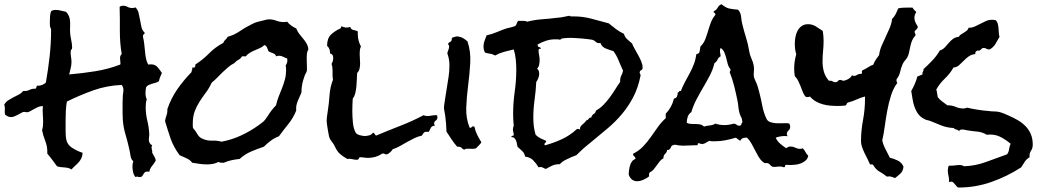

<svg xmlns="http://www.w3.org/2000/svg" viewBox="-130 -795 4863 892"><path d="M622.1 -456.1Q618.2 -446.3 614.3 -437.5Q610.4 -428.7 608.4 -418Q601.6 -413.1 593.3 -410.6Q585 -408.2 576.2 -405.8Q567.4 -403.3 560.1 -399.9Q552.7 -396.5 548.8 -389.6Q545.9 -375 545.9 -362.3Q545.9 -345.7 551.8 -334Q548.8 -325.2 547.9 -315.4Q546.9 -305.7 546.9 -296.9Q546.9 -264.6 554.7 -232.9Q562.5 -201.2 563.5 -168.9Q563.5 -164.1 562.5 -158.2Q561.5 -152.3 561.5 -147.5Q561.5 -127 577.1 -120.1Q574.2 -115.2 574.2 -111.3Q574.2 -103.5 576.2 -97.7Q578.1 -91.8 577.1 -85Q582 -75.2 586.9 -67.9Q591.8 -60.5 593.8 -49.8Q586.9 -36.1 577.1 -24.9Q567.4 -13.7 563.5 2.9Q559.6 2 554.7 2Q547.9 2 543.9 4.9Q540 7.8 537.6 12.2Q535.2 16.6 532.2 21Q529.3 25.4 524.4 27.3H521.5Q516.6 28.3 513.2 26.9Q509.8 25.4 506.8 25.4Q504.9 25.4 499 27.3Q491.2 17.6 488.3 4.4Q485.4 -8.8 485.4 -21.5Q485.4 -35.2 489.3 -45.9Q478.5 -54.7 476.1 -72.3Q473.6 -89.8 470.7 -101.6Q462.9 -137.7 452.6 -171.9Q442.4 -206.1 440.4 -242.2Q439.5 -255.9 439.5 -268.6V-319.3Q439.5 -332 440.4 -343.8Q440.4 -352.5 441.9 -360.8Q443.4 -369.1 443.4 -377.9Q443.4 -389.6 435.5 -400.4Q366.2 -397.5 304.2 -375.5Q242.2 -353.5 180.7 -323.2Q176.8 -300.8 175.8 -279.3Q174.8 -257.8 174.8 -235.4V-192.4Q174.8 -168 176.8 -151.4Q181.6 -123 205.6 -107.9Q229.5 -92.8 253.9 -85Q252.9 -70.3 248 -60.1Q243.2 -49.8 235.8 -41.5Q228.5 -33.2 219.7 -25.4Q210.9 -17.6 202.1 -7.8Q194.3 -12.7 186.5 -14.6Q178.7 -16.6 169.9 -17.1Q161.1 -17.6 152.3 -18.6Q143.6 -19.5 134.8 -22.5L113.3 -51.8Q102.5 -66.4 89.8 -81.1V-89.8Q89.8 -116.2 80.1 -140.6Q70.3 -165 65.4 -190.4Q68.4 -199.2 69.3 -208Q70.3 -216.8 70.3 -226.6Q70.3 -246.1 68.8 -264.6Q67.4 -283.2 69.3 -301.8H64.5Q55.7 -301.8 45.9 -297.4Q36.1 -293 26.9 -287.6Q17.6 -282.2 9.3 -277.8Q1 -273.4 -4.9 -273.4Q-7.8 -273.4 -10.7 -274.4Q-13.7 -275.4 -17.6 -275.4Q-22.5 -275.4 -29.3 -271.5Q-36.1 -267.6 -44.4 -263.2Q-52.7 -258.8 -61.5 -254.9Q-70.3 -251 -79.1 -251Q-92.8 -251 -106.4 -262.7Q-108.4 -270.5 -107.9 -277.3Q-107.4 -284.2 -107.4 -292Q-107.4 -299.8 -110.4 -308.6Q-103.5 -321.3 -92.3 -328.6Q-81.1 -335.9 -68.8 -342.3Q-56.6 -348.6 -43.9 -355Q-31.2 -361.3 -22.5 -372.1H-16.6Q-2.9 -372.1 8.3 -377.9Q19.5 -383.8 34.2 -382.8Q39.1 -384.8 41 -397.5L44.9 -396.5Q66.4 -396.5 83 -411.1Q93.8 -471.7 100.6 -533.2Q107.4 -594.7 107.4 -656.2Q107.4 -662.1 103.5 -668Q101.6 -675.8 101.6 -682.6V-697.3Q101.6 -708 102.5 -719.7Q103.5 -731.4 107.4 -743.2Q117.2 -749 127.9 -749Q140.6 -749 152.8 -745.6Q165 -742.2 176.8 -740.2Q185.5 -731.4 189.9 -720.7Q194.3 -710 195.3 -698.7Q196.3 -687.5 195.8 -676.3Q195.3 -665 195.3 -654.3Q195.3 -632.8 200.2 -612.3Q205.1 -591.8 205.1 -572.3Q205.1 -567.4 201.7 -564.9Q198.2 -562.5 198.2 -551.8Q198.2 -541 200.2 -529.3Q202.1 -517.6 202.1 -505.9Q202.1 -492.2 198.2 -477.5Q194.3 -462.9 191.4 -449.2Q250 -454.1 311.5 -463.9Q373 -473.6 428.7 -495.1Q429.7 -497.1 429.7 -501Q429.7 -506.8 428.7 -512.7Q427.7 -518.6 427.7 -525.4Q427.7 -537.1 435.5 -543.9Q430.7 -571.3 428.7 -598.6Q426.8 -626 426.8 -653.3V-709Q426.8 -736.3 425.8 -763.7Q433.6 -768.6 442.4 -768.6Q453.1 -768.6 462.4 -763.2Q471.7 -757.8 484.4 -757.8Q493.2 -757.8 499 -760.7Q509.8 -751 513.7 -735.4Q517.6 -719.7 520.5 -703.1Q523.4 -686.5 526.9 -670.4Q530.3 -654.3 541 -644.5L542 -641.6Q542 -637.7 538.1 -635.7Q534.2 -633.8 534.2 -627.9V-624Q538.1 -608.4 540 -591.8Q542 -575.2 543.5 -558.1Q544.9 -541 547.9 -524.9Q550.8 -508.8 558.6 -495.1Q563.5 -496.1 571.3 -496.1Q590.8 -496.1 602.1 -482.9Q613.3 -469.7 622.1 -456.1Z M1302.7 -565.4Q1296.9 -556.6 1295.9 -545.9Q1294.9 -535.2 1294.9 -526.4Q1294.9 -514.6 1295.4 -503.4Q1295.9 -492.2 1295.9 -481.4V-466.8Q1293.9 -460 1290 -453.1Q1286.1 -446.3 1284.2 -439.5Q1270.5 -403.3 1270.5 -367.2V-365.2Q1265.6 -353.5 1261.2 -343.8Q1256.8 -334 1252.9 -324.7Q1249 -315.4 1247.1 -305.2Q1245.1 -294.9 1246.1 -281.2Q1232.4 -247.1 1210 -219.2Q1187.5 -191.4 1166 -162.1Q1145.5 -154.3 1128.4 -141.6Q1111.3 -128.9 1095.7 -113.3Q1065.4 -103.5 1036.1 -90.8Q1006.8 -78.1 983.4 -56.6Q964.8 -54.7 946.3 -50.8Q927.7 -46.9 910.2 -39.1H898.4Q889.6 -39.1 885.7 -43Q873 -36.1 859.4 -33.7Q845.7 -31.2 832 -31.2Q814.5 -31.2 797.4 -33.7Q780.3 -36.1 762.7 -39.1Q752.9 -52.7 735.4 -60.1Q717.8 -67.4 704.1 -74.2Q675.8 -113.3 663.1 -149.9Q650.4 -186.5 636.7 -232.4Q638.7 -246.1 643.6 -259.3Q648.4 -272.5 647.5 -288.1Q665 -338.9 693.8 -380.4Q722.7 -421.9 759.8 -460Q759.8 -465.8 762.2 -469.7Q764.6 -473.6 762.7 -481.4Q763.7 -480.5 766.6 -480.5Q774.4 -480.5 776.4 -484.9Q778.3 -489.3 777.3 -495.1Q812.5 -517.6 841.3 -546.9Q870.1 -576.2 907.2 -595.7Q910.2 -604.5 917 -610.4Q923.8 -616.2 927.7 -624Q959 -632.8 984.4 -650.4Q1009.8 -668 1038.1 -681.6Q1053.7 -690.4 1067.9 -693.8Q1082 -697.3 1098.6 -701.2Q1104.5 -703.1 1109.4 -704.1Q1114.3 -705.1 1120.1 -705.1Q1137.7 -705.1 1154.3 -698.7Q1170.9 -692.4 1188.5 -692.4Q1193.4 -692.4 1196.8 -692.9Q1200.2 -693.4 1204.1 -694.3Q1220.7 -673.8 1246.1 -663.1Q1252 -648.4 1260.3 -637.7Q1268.6 -627 1277.3 -616.7Q1286.1 -606.4 1293.5 -594.2Q1300.8 -582 1302.7 -565.4ZM1205.1 -514.6Q1205.1 -519.5 1204.1 -523.4Q1194.3 -526.4 1185.5 -531.2Q1176.8 -536.1 1166 -536.1Q1159.2 -536.1 1152.3 -533.2Q1151.4 -540 1147 -543Q1142.6 -545.9 1137.2 -548.3Q1131.8 -550.8 1126.5 -552.2Q1121.1 -553.7 1117.2 -557.6Q1114.3 -565.4 1110.8 -573.7Q1107.4 -582 1098.6 -585.9Q1089.8 -577.1 1078.1 -571.8Q1066.4 -566.4 1054.2 -561.5Q1042 -556.6 1030.8 -549.8Q1019.5 -543 1011.7 -533.2H994.1Q988.3 -522.5 977.5 -517.1Q966.8 -511.7 959 -502Q943.4 -494.1 930.2 -482.9Q917 -471.7 904.3 -459.5Q891.6 -447.3 879.4 -434.6Q867.2 -421.9 853.5 -411.1Q840.8 -383.8 825.7 -363.8Q810.5 -343.8 797.4 -323.2Q784.2 -302.7 774.9 -278.8Q765.6 -254.9 765.6 -219.7V-210Q765.6 -205.1 766.6 -200.2Q779.3 -186.5 787.6 -170.9Q795.9 -155.3 815.4 -148.4Q835 -140.6 856.9 -141.6Q878.9 -142.6 899.4 -136.7Q946.3 -145.5 989.7 -165.5Q1033.2 -185.5 1072.3 -213.9Q1078.1 -218.8 1085.9 -224.1Q1093.8 -229.5 1098.6 -235.4Q1103.5 -240.2 1106.9 -246.1Q1110.4 -252 1114.3 -256.8Q1122.1 -269.5 1131.8 -282.2Q1141.6 -294.9 1152.3 -305.7Q1157.2 -327.1 1165 -347.2Q1172.9 -367.2 1180.7 -386.7Q1188.5 -406.2 1193.8 -426.8Q1199.2 -447.3 1199.2 -469.7Q1199.2 -474.6 1198.7 -480.5Q1198.2 -486.3 1197.3 -491.2Q1205.1 -502 1205.1 -514.6Z M1902.3 -251Q1902.3 -240.2 1894.5 -234.9Q1886.7 -229.5 1886.7 -220.7Q1886.7 -216.8 1890.6 -210.9Q1877 -210.9 1872.1 -202.1Q1867.2 -193.4 1862.3 -182.6H1849.6Q1844.7 -182.6 1841.8 -180.7Q1838.9 -178.7 1836.4 -175.3Q1834 -171.9 1830.1 -165Q1811.5 -161.1 1794.4 -152.8Q1777.3 -144.5 1761.2 -135.3Q1745.1 -126 1728.5 -116.7Q1711.9 -107.4 1694.3 -101.6Q1685.5 -86.9 1668.9 -78.1H1666Q1661.1 -77.1 1657.7 -79.6Q1654.3 -82 1649.4 -82Q1646.5 -82 1645.5 -81.1Q1616.2 -61.5 1580.1 -61.5Q1570.3 -61.5 1561.5 -63Q1552.7 -64.5 1543 -64.5Q1540 -64.5 1539.1 -62.5L1537.1 -58.6Q1536.1 -56.6 1534.7 -54.7Q1533.2 -52.7 1527.3 -52.7Q1516.6 -52.7 1505.9 -55.7Q1495.1 -58.6 1483.4 -56.6Q1460.9 -69.3 1448.2 -81.1Q1435.5 -92.8 1424.8 -116.2Q1419.9 -127 1411.6 -136.7Q1403.3 -146.5 1399.4 -158.2Q1398.4 -162.1 1396.5 -172.4Q1394.5 -182.6 1392.6 -194.3Q1390.6 -206.1 1389.2 -216.8Q1387.7 -227.5 1387.7 -231.4Q1387.7 -243.2 1389.2 -254.4Q1390.6 -265.6 1392.6 -277.3Q1398.4 -314.5 1400.9 -352.1Q1403.3 -389.6 1417 -424.8Q1415 -435.5 1415 -445.3V-466.8Q1415 -485.4 1410.2 -498Q1418 -510.7 1418 -526.4Q1418 -543.9 1403.3 -546.9V-549.8Q1403.3 -570.3 1389.6 -582Q1389.6 -616.2 1406.7 -633.3Q1423.8 -650.4 1452.1 -663.1Q1456.1 -668.9 1455.1 -672.9Q1461.9 -670.9 1467.8 -668.9Q1473.6 -667 1479.5 -667Q1489.3 -667 1497.1 -669.9Q1500 -658.2 1512.2 -655.8Q1524.4 -653.3 1532.2 -649.4V-636.7Q1532.2 -606.4 1546.9 -579.1Q1543 -571.3 1542 -562.5Q1541 -553.7 1541 -545.9Q1541 -534.2 1542 -522.5Q1543 -510.7 1543 -500Q1543 -488.3 1540.5 -476.6Q1538.1 -464.8 1529.3 -456.1Q1528.3 -443.4 1527.8 -427.2Q1527.3 -411.1 1525.9 -394.5Q1524.4 -377.9 1520.5 -362.3Q1516.6 -346.7 1508.8 -336.9Q1507.8 -322.3 1507.3 -307.1Q1506.8 -292 1506.8 -278.3Q1506.8 -256.8 1509.3 -227.5Q1511.7 -198.2 1522.5 -178.7Q1527.3 -170.9 1541.5 -167Q1555.7 -163.1 1564.5 -163.1Q1575.2 -163.1 1586.4 -166.5Q1597.7 -169.9 1602.5 -178.7Q1608.4 -177.7 1610.4 -172.9Q1612.3 -168 1617.2 -165Q1672.9 -188.5 1728.5 -210Q1784.2 -231.4 1837.9 -259.8Q1845.7 -255.9 1854.5 -255.9Q1864.3 -255.9 1874 -257.8Q1883.8 -259.8 1893.6 -259.8H1900.4Q1902.3 -253.9 1902.3 -251Z M2106.4 -133.8Q2101.6 -126 2094.7 -119.6Q2087.9 -113.3 2082 -106.4Q2075.2 -103.5 2066.9 -103.5Q2058.6 -103.5 2051.3 -104Q2043.9 -104.5 2037.6 -104Q2031.2 -103.5 2027.3 -99.6Q2019.5 -101.6 2015.6 -106.9Q2011.7 -112.3 2002 -113.3Q1998 -114.3 1994.1 -113.3Q1979.5 -129.9 1967.3 -148.4Q1955.1 -167 1944.3 -183.6Q1943.4 -219.7 1938.5 -256.8Q1937.5 -265.6 1935.5 -274.4Q1933.6 -283.2 1932.6 -291Q1932.6 -300.8 1934.1 -310.1Q1935.5 -319.3 1936.5 -327.1Q1940.4 -355.5 1945.3 -382.8Q1950.2 -410.2 1954.1 -438.5Q1958 -463.9 1958 -491.7Q1958 -519.5 1949.2 -543.9L1948.2 -548.8Q1950.2 -556.6 1952.6 -562Q1955.1 -567.4 1956.1 -574.2Q1958 -585 1951.2 -589.8Q1954.1 -597.7 1960.9 -600.1Q1967.8 -602.5 1968.8 -611.3Q1969.7 -615.2 1968.8 -619.1Q1976.6 -622.1 1984.9 -624.5Q1993.2 -627 2001 -625Q2013.7 -623 2023.4 -616.7Q2033.2 -610.4 2042 -602.5Q2057.6 -555.7 2054.7 -503.4Q2051.8 -451.2 2044.9 -398.4Q2038.1 -345.7 2036.1 -295.4Q2034.2 -245.1 2051.8 -202.1L2053.7 -201.2Q2058.6 -200.2 2061.5 -204.6Q2064.5 -209 2069.3 -208Q2073.2 -206.1 2074.2 -206.1Q2078.1 -186.5 2086.9 -168.9Q2095.7 -151.4 2106.4 -133.8Z M2855.5 -481.4Q2855.5 -471.7 2848.6 -468.8Q2841.8 -465.8 2841.8 -457Q2841.8 -454.1 2843.8 -452.1Q2845.7 -450.2 2845.7 -446.3V-442.4Q2834 -385.7 2812 -343.8Q2790 -301.8 2760.7 -266.6Q2731.4 -231.4 2694.8 -200.2Q2658.2 -168.9 2616.2 -134.8Q2604.5 -125 2592.3 -115.2Q2580.1 -105.5 2569.3 -94.7L2547.9 -74.2Q2546.9 -73.2 2537.1 -69.8Q2527.3 -66.4 2525.4 -65.4Q2511.7 -59.6 2496.6 -51.8Q2481.4 -43.9 2470.7 -32.2Q2451.2 -32.2 2437.5 -26.4Q2423.8 -20.5 2407.2 -10.7Q2402.3 -10.7 2398.9 -12.7Q2395.5 -14.6 2391.6 -16.6Q2387.7 -18.6 2383.3 -19Q2378.9 -19.5 2372.1 -17.6Q2360.4 -37.1 2346.7 -50.8Q2333 -64.5 2309.6 -67.4Q2306.6 -84 2295.9 -93.3Q2285.2 -102.5 2274.4 -113.3Q2272.5 -119.1 2271.5 -127Q2270.5 -134.8 2267.6 -141.6Q2264.6 -148.4 2259.8 -153.3Q2254.9 -158.2 2246.1 -158.2Q2245.1 -164.1 2251 -164.1Q2256.8 -164.1 2256.8 -168.9Q2256.8 -174.8 2254.9 -180.7Q2252.9 -186.5 2252.9 -193.4Q2252.9 -198.2 2253.9 -202.1Q2254.9 -206.1 2256.8 -210.9Q2253.9 -237.3 2253.9 -264.6Q2253.9 -317.4 2261.2 -368.7Q2268.6 -419.9 2268.6 -472.7Q2268.6 -496.1 2266.1 -519.5Q2263.7 -543 2256.8 -565.4Q2234.4 -560.5 2211.9 -554.2Q2189.5 -547.9 2169.9 -537.1Q2159.2 -543.9 2147 -545.4Q2134.8 -546.9 2123 -550.8Q2116.2 -564.5 2116.2 -579.1Q2116.2 -592.8 2121.1 -605.5L2130.9 -630.9Q2154.3 -635.7 2177.2 -645.5Q2200.2 -655.3 2223.6 -663.1Q2231.4 -665 2243.7 -668Q2255.9 -670.9 2260.7 -672.9Q2267.6 -675.8 2270 -684.1Q2272.5 -692.4 2277.3 -698.2H2293.9Q2299.8 -698.2 2306.6 -697.8Q2313.5 -697.3 2319.3 -694.3Q2354.5 -703.1 2389.6 -705.6Q2424.8 -708 2461.9 -712.9Q2465.8 -712.9 2473.6 -713.9L2490.2 -716.8Q2499 -718.8 2506.3 -720.2Q2513.7 -721.7 2516.6 -721.7Q2519.5 -721.7 2519.5 -718.8H2536.1Q2578.1 -718.8 2618.2 -708L2698.2 -686.5Q2714.8 -672.9 2731.4 -660.2Q2748 -647.5 2768.6 -637.7Q2773.4 -622.1 2783.7 -612.8Q2793.9 -603.5 2806.6 -592.8Q2811.5 -580.1 2819.8 -565.9Q2828.1 -551.8 2835.9 -537.1Q2843.8 -522.5 2849.6 -508.3Q2855.5 -494.1 2855.5 -481.4ZM2764.6 -466.8Q2753.9 -489.3 2744.1 -513.7Q2734.4 -538.1 2719.7 -557.6Q2702.1 -562.5 2684.1 -569.8Q2666 -577.1 2659.2 -595.7Q2657.2 -594.7 2652.3 -594.7Q2643.6 -594.7 2636.7 -601.6Q2629.9 -608.4 2621.1 -610.4Q2613.3 -611.3 2600.1 -613.3Q2586.9 -615.2 2572.3 -616.2Q2557.6 -617.2 2543.5 -618.2Q2529.3 -619.1 2521.5 -619.1Q2513.7 -619.1 2505.4 -618.7Q2497.1 -618.2 2488.3 -617.2Q2480.5 -617.2 2478.5 -614.7Q2476.6 -612.3 2470.7 -610.4Q2465.8 -612.3 2460 -612.3H2448.2Q2427.7 -612.3 2407.7 -606Q2387.7 -599.6 2368.2 -588.9V-585Q2368.2 -577.1 2375 -576.2Q2381.8 -575.2 2382.8 -568.4Q2377.9 -568.4 2375 -567.9Q2372.1 -567.4 2372.1 -560.5Q2372.1 -550.8 2374.5 -539.1Q2377 -527.3 2377 -515.6Q2377 -506.8 2375 -495.1Q2373 -483.4 2365.2 -476.6Q2375 -467.8 2375 -453.1Q2375 -443.4 2371.1 -432.6Q2367.2 -421.9 2361.3 -414.1Q2359.4 -373 2353.5 -331.1Q2347.7 -289.1 2347.7 -248Q2347.7 -227.5 2350.1 -208Q2352.5 -188.5 2358.4 -168.9Q2369.1 -158.2 2381.3 -152.3Q2393.6 -146.5 2407.2 -140.6V-137.7Q2407.2 -134.8 2403.3 -131.8Q2399.4 -128.9 2399.4 -124Q2399.4 -120.1 2403.3 -120.1Q2444.3 -131.8 2480.5 -148.4Q2516.6 -165 2547.9 -193.4Q2550.8 -196.3 2553.7 -196.3Q2555.7 -196.3 2559.1 -195.3Q2562.5 -194.3 2565.4 -193.4L2564.5 -197.3Q2564.5 -203.1 2567.9 -208Q2571.3 -212.9 2576.2 -216.8L2585.9 -225.6Q2590.8 -230.5 2593.8 -235.4Q2601.6 -237.3 2605 -243.2Q2608.4 -249 2617.2 -249Q2619.1 -259.8 2627.9 -265.1Q2636.7 -270.5 2638.7 -281.2Q2658.2 -292 2673.3 -307.6Q2688.5 -323.2 2701.7 -340.8Q2714.8 -358.4 2726.6 -377.4Q2738.3 -396.5 2751 -414.1V-418Q2751 -433.6 2756.3 -443.4Q2761.7 -453.1 2764.6 -466.8Z M3625 -71.3Q3622.1 -57.6 3612.8 -49.3Q3603.5 -41 3590.8 -36.1Q3578.1 -31.2 3564.9 -29.8Q3551.8 -28.3 3541 -28.3Q3536.1 -28.3 3531.7 -28.8Q3527.3 -29.3 3522.5 -29.3Q3517.6 -29.3 3517.6 -24.4Q3517.6 -19.5 3512.7 -17.6Q3507.8 -19.5 3502.9 -20.5Q3498 -21.5 3493.2 -21.5Q3486.3 -21.5 3480 -20.5Q3473.6 -19.5 3467.8 -19.5Q3460 -19.5 3456.5 -21.5Q3453.1 -23.4 3450.7 -25.9Q3448.2 -28.3 3445.8 -31.2Q3443.4 -34.2 3438.5 -36.1Q3431.6 -39.1 3427.2 -37.1Q3422.9 -35.2 3414.1 -43Q3402.3 -52.7 3394 -66.9Q3385.7 -81.1 3377.9 -96.7Q3370.1 -112.3 3361.3 -127.9Q3352.5 -143.6 3340.8 -155.3H3333Q3315.4 -155.3 3308.6 -140.6Q3303.7 -143.6 3298.8 -147.9Q3293.9 -152.3 3288.1 -155.3Q3265.6 -148.4 3241.2 -143.6Q3216.8 -138.7 3192.4 -138.7H3178.7Q3172.9 -138.7 3166 -140.6Q3156.2 -136.7 3148.4 -131.3Q3140.6 -126 3130.9 -126Q3125 -126 3117.2 -129.9Q3111.3 -129.9 3111.8 -125Q3112.3 -120.1 3105.5 -120.1H3096.7Q3083 -120.1 3069.8 -119.1Q3056.6 -118.2 3043 -118.2Q3024.4 -118.2 3004.9 -123Q3000 -120.1 2994.1 -120.1Q2990.2 -118.2 2988.3 -113.8Q2986.3 -109.4 2984.4 -106Q2982.4 -102.5 2979 -100.1Q2975.6 -97.7 2969.7 -98.6Q2967.8 -86.9 2960 -80.1Q2952.1 -73.2 2952.1 -59.6Q2941.4 -53.7 2934.6 -44.9Q2927.7 -36.1 2920.9 -26.4Q2914.1 -16.6 2906.7 -7.8Q2899.4 1 2888.7 5.9Q2883.8 11.7 2885.7 24.4Q2875 33.2 2859.4 40Q2843.8 46.9 2830.1 46.9Q2801.8 46.9 2791 16.6Q2791 6.8 2792.5 -4.4Q2793.9 -15.6 2796.9 -25.9Q2799.8 -36.1 2805.7 -44.4Q2811.5 -52.7 2822.3 -56.6Q2822.3 -65.4 2816.4 -68.8Q2810.5 -72.3 2811.5 -81.1Q2837.9 -93.8 2857.4 -114.3Q2877 -134.8 2893.1 -157.7Q2909.2 -180.7 2925.8 -204.1Q2942.4 -227.5 2962.9 -246.1V-266.6Q2992.2 -297.9 3001 -336.9Q3011.7 -338.9 3015.1 -346.7Q3018.6 -354.5 3018.6 -365.2Q3023.4 -365.2 3024.9 -369.6Q3026.4 -374 3033.2 -372.1Q3042 -395.5 3052.7 -415Q3063.5 -434.6 3074.2 -454.6Q3085 -474.6 3093.3 -496.1Q3101.6 -517.6 3105.5 -543.9Q3119.1 -544.9 3120.6 -557.1Q3122.1 -569.3 3124 -579.1Q3138.7 -592.8 3146 -611.3Q3153.3 -629.9 3159.2 -649.9Q3165 -669.9 3172.4 -689.9Q3179.7 -710 3193.4 -725.6V-728.5Q3193.4 -733.4 3189.5 -734.9Q3185.5 -736.3 3185.5 -741.2Q3186.5 -742.2 3186.5 -743.2Q3198.2 -748 3204.1 -759.3Q3210 -770.5 3221.7 -775.4Q3242.2 -758.8 3257.8 -755.4Q3273.4 -752 3298.8 -750Q3311.5 -736.3 3313 -717.3Q3314.5 -698.2 3319.3 -679.7Q3327.1 -648.4 3336.4 -618.7Q3345.7 -588.9 3350.6 -557.6Q3353.5 -539.1 3361.3 -522.5Q3369.1 -505.9 3372.1 -488.3Q3374 -474.6 3372.1 -457.5Q3370.1 -440.4 3376 -427.7L3382.8 -412.1Q3387.7 -401.4 3391.1 -389.6Q3394.5 -377.9 3397.5 -366.2Q3405.3 -336.9 3411.6 -303.2Q3418 -269.5 3431.6 -242.2Q3436.5 -232.4 3446.8 -228.5Q3457 -224.6 3469.7 -223.1Q3482.4 -221.7 3494.6 -222.2Q3506.8 -222.7 3515.6 -222.7H3525.4Q3531.2 -222.7 3537.1 -220.7Q3541 -212.9 3541 -207Q3541 -195.3 3533.2 -188.5Q3525.4 -181.6 3525.4 -172.9Q3525.4 -168 3529.3 -162.1Q3525.4 -163.1 3517.6 -163.1Q3495.1 -163.1 3473.6 -155.3Q3481.4 -138.7 3494.6 -127.4Q3507.8 -116.2 3522.5 -106.4Q3532.2 -114.3 3543 -114.3Q3554.7 -114.3 3564.9 -108.9Q3575.2 -103.5 3586.9 -103.5Q3595.7 -103.5 3599.6 -106.4Q3607.4 -97.7 3612.3 -88.4Q3617.2 -79.1 3625 -71.3ZM3319.3 -227.5Q3317.4 -244.1 3313 -251.5Q3308.6 -258.8 3305.7 -269.5Q3301.8 -283.2 3300.3 -298.8Q3298.8 -314.5 3295.9 -329.1Q3289.1 -362.3 3280.8 -395.5Q3272.5 -428.7 3259.8 -460Q3263.7 -465.8 3263.7 -470.7V-473.6Q3254.9 -483.4 3251 -497.6Q3247.1 -511.7 3243.7 -525.9Q3240.2 -540 3234.9 -552.2Q3229.5 -564.5 3217.8 -572.3Q3214.8 -566.4 3214.8 -558.6Q3214.8 -551.8 3216.3 -545.9Q3217.8 -540 3217.8 -533.2Q3208 -528.3 3203.6 -518.1Q3199.2 -507.8 3189.5 -502Q3181.6 -470.7 3167 -442.9Q3152.3 -415 3136.2 -387.7Q3120.1 -360.4 3105.5 -332.5Q3090.8 -304.7 3082 -274.4Q3069.3 -265.6 3064.9 -252Q3060.5 -238.3 3060.5 -224.6Q3069.3 -219.7 3080.6 -219.2Q3091.8 -218.8 3102.5 -218.8Q3113.3 -218.8 3123 -216.8Q3132.8 -214.8 3140.6 -207Q3153.3 -210.9 3168.5 -212.4Q3183.6 -213.9 3193.4 -220.7Q3212.9 -213.9 3235.4 -213.9Q3247.1 -213.9 3258.3 -215.8Q3269.5 -217.8 3280.3 -220.7Q3289.1 -218.8 3293.9 -214.4Q3298.8 -210 3308.6 -210.9Q3313.5 -214.8 3314.5 -219.2Q3315.4 -223.6 3319.3 -227.5Z M4133.8 -671.9Q4133.8 -663.1 4126.5 -657.2Q4119.1 -651.4 4119.1 -648.4Q4119.1 -642.6 4121.1 -640.1Q4123 -637.7 4123 -634.8V-629.9Q4113.3 -620.1 4108.4 -608.9Q4103.5 -597.7 4100.6 -585.4Q4097.7 -573.2 4095.2 -560.5Q4092.8 -547.9 4088.9 -536.1Q4084 -524.4 4076.2 -516.1Q4068.4 -507.8 4063.5 -497.1Q4055.7 -479.5 4051.8 -460.9Q4047.9 -442.4 4035.2 -426.8V-421.9Q4034.2 -415 4039.1 -410.2Q4020.5 -385.7 4009.8 -352.1Q3999 -318.4 3992.2 -281.7Q3985.4 -245.1 3980.5 -208.5Q3975.6 -171.9 3968.8 -142.6Q3973.6 -121.1 3983.9 -102.1Q3994.1 -83 4003.9 -62.5Q4023.4 -57.6 4041.5 -48.8Q4059.6 -40 4067.4 -20.5Q4065.4 -1 4054.7 9.8Q4043.9 20.5 4028.3 32.2Q4017.6 28.3 4010.7 25.9Q4003.9 23.4 3990.2 25.4Q3971.7 10.7 3955.6 2Q3939.5 -6.8 3926.8 -28.3Q3924.8 -31.2 3920.9 -31.2H3912.1Q3907.2 -43 3900.4 -56.2Q3893.6 -69.3 3886.7 -83.5Q3879.9 -97.7 3875 -111.8Q3870.1 -126 3870.1 -137.7Q3870.1 -187.5 3879.4 -236.8Q3888.7 -286.1 3888.7 -336.9V-346.7Q3869.1 -341.8 3850.1 -333Q3831.1 -324.2 3811.5 -319.3Q3804.7 -317.4 3803.7 -312.5Q3802.7 -307.6 3797.9 -304.7Q3788.1 -303.7 3779.3 -303.2Q3770.5 -302.7 3762.7 -302.7Q3746.1 -302.7 3728 -304.2Q3710 -305.7 3692.4 -310.5Q3674.8 -315.4 3659.7 -324.2Q3644.5 -333 3632.8 -346.7Q3630.9 -345.7 3627.9 -344.7Q3625 -343.8 3622.1 -343.8Q3619.1 -343.8 3616.2 -344.7Q3613.3 -345.7 3611.3 -346.7Q3603.5 -357.4 3598.6 -370.1L3588.9 -395.5Q3584 -408.2 3578.1 -419.9Q3572.3 -431.6 3562.5 -441.4Q3559.6 -459 3559.6 -475.6Q3559.6 -493.2 3562 -509.8Q3564.5 -526.4 3569.3 -543Q3565.4 -554.7 3564 -567.4Q3562.5 -580.1 3562.5 -592.8Q3562.5 -607.4 3565.4 -623Q3568.4 -638.7 3575.2 -651.9Q3582 -665 3594.2 -673.8Q3606.4 -682.6 3624 -682.6Q3643.6 -682.6 3660.2 -672.4Q3676.8 -662.1 3692.4 -651.4Q3694.3 -639.6 3695.3 -628.4Q3696.3 -617.2 3696.3 -604.5Q3696.3 -581.1 3693.8 -557.1Q3691.4 -533.2 3691.4 -508.8Q3691.4 -483.4 3697.8 -461.4Q3704.1 -439.5 3720.7 -419.9H3724.6Q3732.4 -420.9 3738.3 -417Q3744.1 -413.1 3752 -413.1Q3758.8 -413.1 3762.7 -418.5Q3766.6 -423.8 3772.5 -423.8Q3778.3 -423.8 3781.2 -421.9Q3784.2 -419.9 3786.1 -419.9Q3796.9 -419.9 3810.5 -427.7Q3824.2 -435.5 3828.1 -445.3Q3832 -442.4 3837.9 -442.4Q3845.7 -442.4 3852.5 -447.3Q3859.4 -452.1 3870.1 -452.1Q3876 -452.1 3874.5 -459.5Q3873 -466.8 3877.9 -468.8Q3889.6 -473.6 3903.8 -482.9Q3918 -492.2 3926.8 -494.1Q3931.6 -506.8 3939 -518.1Q3946.3 -529.3 3954.1 -539.1Q3957 -561.5 3965.8 -582Q3974.6 -602.5 3984.4 -623Q3994.1 -643.6 4002.9 -664.1Q4011.7 -684.6 4014.6 -707Q4025.4 -717.8 4031.7 -730.5Q4038.1 -743.2 4043 -755.9Q4052.7 -758.8 4067.4 -759.3Q4082 -759.8 4092.8 -759.8H4109.4Q4112.3 -753.9 4117.2 -749L4127 -739.3Q4118.2 -725.6 4118.2 -711.9Q4118.2 -701.2 4123 -690.9Q4127.9 -680.7 4133.8 -671.9Z M4668 -123Q4668 -106.4 4659.7 -94.2Q4651.4 -82 4653.3 -64.5Q4639.6 -56.6 4630.9 -43.9Q4622.1 -31.2 4614.3 -17.6Q4549.8 24.4 4476.1 50.3Q4402.3 76.2 4324.2 76.2Q4319.3 76.2 4315.4 71.8Q4311.5 67.4 4307.6 62.5Q4303.7 57.6 4299.3 53.2Q4294.9 48.8 4289.1 48.8Q4282.2 48.8 4278.3 51.8Q4278.3 49.8 4278.8 48.3Q4279.3 46.9 4279.3 44.9Q4279.3 33.2 4276.4 21Q4273.4 8.8 4273.4 -2.9Q4273.4 -16.6 4278.3 -25.4H4290Q4299.8 -25.4 4309.1 -26.9Q4318.4 -28.3 4329.1 -28.3Q4339.8 -28.3 4348.6 -22.5Q4402.3 -24.4 4450.7 -42.5Q4499 -60.5 4548.8 -78.1Q4556.6 -88.9 4558.1 -102.1Q4559.6 -115.2 4565.4 -127Q4540 -148.4 4514.2 -160.6Q4488.3 -172.9 4454.1 -168.9Q4433.6 -181.6 4410.6 -183.6Q4387.7 -185.5 4364.3 -189.5Q4358.4 -190.4 4352.1 -191.9Q4345.7 -193.4 4338.9 -193.4Q4334 -193.4 4329.6 -190.9Q4325.2 -188.5 4327.1 -183.6Q4322.3 -191.4 4314 -192.9Q4305.7 -194.3 4299.8 -200.2Q4268.6 -202.1 4245.1 -211.4Q4221.7 -220.7 4193.4 -232.4Q4185.5 -235.4 4178.2 -236.8Q4170.9 -238.3 4164.1 -242.2Q4146.5 -251 4135.7 -265.6Q4125 -280.3 4118.7 -298.3Q4112.3 -316.4 4109.4 -335.9Q4106.4 -355.5 4103.5 -372.1Q4112.3 -387.7 4119.6 -404.3Q4127 -420.9 4131.8 -439.5Q4137.7 -442.4 4143.6 -444.3Q4149.4 -446.3 4156.2 -449.2Q4155.3 -451.2 4155.3 -454.1Q4155.3 -459 4158.7 -463.9Q4162.1 -468.8 4160.2 -473.6Q4181.6 -493.2 4201.7 -514.2Q4221.7 -535.2 4236.3 -560.5Q4251 -565.4 4259.8 -575.2Q4268.6 -585 4277.3 -595.2Q4286.1 -605.5 4296.9 -613.8Q4307.6 -622.1 4324.2 -624Q4328.1 -630.9 4335 -635.3Q4341.8 -639.6 4348.6 -643.6Q4355.5 -647.5 4361.3 -652.3Q4367.2 -657.2 4370.1 -666Q4385.7 -666 4398.9 -671.9Q4412.1 -677.7 4424.8 -684.6Q4437.5 -691.4 4450.7 -697.3Q4463.9 -703.1 4479.5 -703.1Q4483.4 -703.1 4487.3 -702.6Q4491.2 -702.1 4496.1 -701.2Q4502.9 -694.3 4505.4 -685.1Q4507.8 -675.8 4508.8 -665Q4509.8 -654.3 4510.3 -643.6Q4510.7 -632.8 4513.7 -624Q4504.9 -607.4 4494.6 -590.8Q4484.4 -574.2 4467.8 -565.4H4465.8Q4459 -564.5 4453.1 -568.4Q4447.3 -572.3 4439.5 -572.3Q4434.6 -572.3 4431.6 -569.3L4426.8 -564.5Q4424.8 -562.5 4421.4 -560.5Q4418 -558.6 4412.1 -560.5Q4398.4 -555.7 4401.4 -543.9Q4382.8 -542 4370.1 -532.7Q4357.4 -523.4 4346.7 -512.2Q4335.9 -501 4325.2 -491.7Q4314.5 -482.4 4299.8 -481.4Q4283.2 -452.1 4259.3 -429.7Q4235.4 -407.2 4219.7 -378.9Q4222.7 -371.1 4223.6 -362.3Q4224.6 -353.5 4226.6 -343.8Q4235.4 -332 4247.6 -323.2Q4259.8 -314.5 4271.5 -305.7H4274.4Q4293.9 -305.7 4310.5 -298.3Q4327.1 -291 4345.7 -291Q4355.5 -291 4362.3 -294.9Q4387.7 -289.1 4412.6 -285.2Q4437.5 -281.2 4462.9 -279.3Q4475.6 -277.3 4488.8 -277.3Q4502 -277.3 4513.7 -274.4Q4524.4 -271.5 4535.2 -267.1Q4545.9 -262.7 4556.6 -257.8Q4579.1 -248 4599.1 -236.3Q4619.1 -224.6 4634.8 -208.5Q4650.4 -192.4 4659.2 -171.4Q4668 -150.4 4668 -123Z"/></svg>

Font: Rock Salt
Style: Regular
Weight: 400
Version: Version 1.001